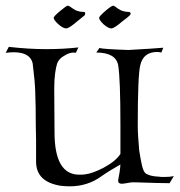

<svg xmlns="http://www.w3.org/2000/svg" viewBox="-29 -643 634 676"><path d="M217 13Q209 13 200.5 12.5Q192 12 184 11Q98 -3 98 -74V-151L97 -200Q97 -236 96.5 -266Q96 -296 95 -320Q94 -357 86 -420Q77 -459 19 -459Q12 -459 5 -458.5Q-2 -458 -9 -457L2 -478Q37 -474 70 -472Q103 -470 135 -470Q193 -470 247 -476L238 -457L231 -458Q214 -458 196 -446Q178 -436 172 -419Q168 -406 165 -384.5Q162 -363 162 -332V-322L163 -177Q163 -28 250 -28Q255 -28 259.5 -28Q264 -28 270 -29Q296 -32 335 -52Q378 -75 395 -101V-201Q395 -284 393 -337Q391 -390 387 -414Q378 -458 310 -458L321 -474Q334 -470 423 -467Q434 -468 465 -469.5Q496 -471 546 -475L539 -458Q535 -459 531.5 -459.5Q528 -460 524 -460Q476 -460 465 -414Q456 -380 456 -200Q456 -182 457.5 -160.5Q459 -139 461 -114Q466 -82 470.5 -62Q475 -42 482 -34Q497 -22 531 -21Q536 -20 542 -20Q548 -20 552 -20Q570 -20 583 -23L568 2Q537 2 450 -1Q445 -1 437.5 -1Q430 -1 422 1Q404 4 400 4Q387 4 387 -7Q387 -12 388 -14Q390 -24 392 -36.5Q394 -49 395 -64Q376 -53 359.5 -43Q343 -33 329 -23Q280 13 217 13ZM363 -543Q352 -543 335 -558Q320 -573 320 -580Q320 -586 345 -607Q364 -623 370 -623Q372 -623 379 -618Q384 -614 388 -611.5Q392 -609 396 -607Q410 -601 425 -601Q429 -601 431 -596V-595Q431 -592 428 -589Q426 -587 419.5 -581.5Q413 -576 402 -568Q373 -543 363 -543ZM204 -543Q193 -543 176 -558Q160 -573 160 -580Q160 -586 186 -607Q205 -623 210 -623Q213 -623 220 -618Q228 -612 237 -607Q251 -601 266 -601Q271 -601 271 -596V-595Q271 -593 269 -589L243 -568Q214 -543 204 -543Z"/></svg>

Font: Gideon Roman
Style: Regular
Weight: 400
Designer: Robert E. Leuschke
Foundry: Robert E. Leuschke
Version: Version 2.010